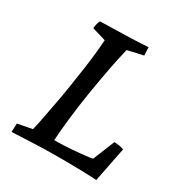

<svg xmlns="http://www.w3.org/2000/svg" viewBox="-157 -768 846 893"><g transform="rotate(30 266.5 -322.0)"><path d="M30 8Q31 -3 31 -14.5Q31 -26 32 -38L110 -53Q118 -86 126 -128.5Q134 -171 143 -218Q152 -265 159.5 -314.5Q167 -364 174 -411.5Q181 -459 185.5 -501.5Q190 -544 192 -578L118 -600Q119 -614 122 -624.5Q125 -635 129 -643Q170 -644 213.5 -645Q257 -646 300 -647.5Q343 -649 385 -652Q386 -641 386 -630Q386 -619 387 -608Q370 -605 344.5 -599Q319 -593 303 -589Q290 -537 277 -468.5Q264 -400 252 -325.5Q240 -251 232 -181Q224 -111 221 -58Q244 -58 266.5 -59Q289 -60 311 -61.5Q333 -63 352.5 -65Q372 -67 389.5 -69Q407 -71 421 -74L468 -190Q482 -190 496 -187.5Q510 -185 520 -181L483 5Q464 3 405 1.5Q346 0 265 0Q230 0 195.5 1Q161 2 130 3.5Q99 5 73.5 6Q48 7 30 8Z"/></g></svg>

Font: Labrada Medium
Style: Italic
Weight: 500
Italic angle: -7°
Designer: Mercedes Jáuregui
Foundry: Omnibus-Type Team
Version: Version 1.000